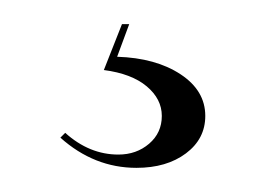

<svg xmlns="http://www.w3.org/2000/svg" viewBox="-20 -17 219 159"><path d="M34 93Q54 111 78 111Q93 111 103.5 102Q114 93 114 79Q114 65 101.5 54.5Q89 44 66 41L81 3H87L77 30Q109 31 129.5 44.5Q150 58 150 79Q150 98 134 110Q118 122 93 122Q58 122 30 97Z"/></svg>

Font: Moniqa Cond Display
Style: Regular
Weight: 400
Width: 3
Designer: Rajesh Rajput
Foundry: Rajesh Rajput
Version: Version 1.000